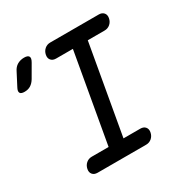

<svg xmlns="http://www.w3.org/2000/svg" viewBox="-244 -878 1009 1027"><g transform="rotate(-30 260.0 -365.0)"><path d="M15 -610Q3 -590 -13 -580Q-29 -570 -51 -570Q-73 -570 -78.5 -580.5Q-84 -591 -73 -611L-34 -686Q-23 -709 -4.5 -719.5Q14 -730 37 -730Q60 -730 66 -719Q72 -708 59 -686ZM282 -90H386Q406 -90 416.5 -77.5Q427 -65 423 -45Q419 -25 404.5 -12.5Q390 0 370 0H70Q50 0 39.5 -12.5Q29 -25 33 -45Q37 -65 51.5 -77.5Q66 -90 86 -90H190L287 -640H183Q163 -640 152.5 -652.5Q142 -665 146 -685Q150 -705 164.5 -717.5Q179 -730 199 -730H499Q519 -730 529.5 -717.5Q540 -705 536 -685Q532 -665 517.5 -652.5Q503 -640 483 -640H379Z"/></g></svg>

Font: Maple Mono
Style: Italic
Weight: 400
Italic angle: -10°
Monospace: yes
Designer: subframe7536
Version: Version 7.300